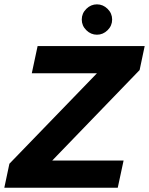

<svg xmlns="http://www.w3.org/2000/svg" viewBox="-24 -885 702 905"><path d="M-3.7 0 20.3 -113.2 433.1 -539.8H125.9L153.3 -668H658L634.1 -554.8L222.1 -128.2H558.5L531 0ZM433 -721.4Q404.4 -721.4 382.9 -742.6Q361.4 -763.8 361.4 -792.9Q361.4 -822.1 382.9 -843.3Q404.4 -864.5 433 -864.5Q461.6 -864.5 483.1 -843.3Q504.6 -822.1 504.6 -792.9Q504.6 -763.8 483.1 -742.6Q461.6 -721.4 433 -721.4Z"/></svg>

Font: Atkinson Hyperlegible Mono ExtraLight
Style: Italic
Weight: 200
Italic angle: -12°
Monospace: yes
Designer: Elliott Scott, Megan Eiswerth, Linus Boman, Theodore Petrosky, Letters from Sweden
Foundry: Applied Design Works, Letters from Sweden
Version: Version 2.001